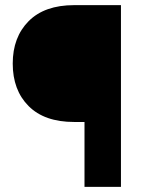

<svg xmlns="http://www.w3.org/2000/svg" viewBox="-20 -731 566 751"><path d="M310.5 0V-253.9H270Q153.8 -253.9 91.8 -316.2Q29.8 -378.4 29.8 -482.4Q29.8 -585.4 92 -648.2Q154.3 -710.9 270 -710.9H453.1V0Z"/></svg>

Font: Roboto Web
Style: Bold
Weight: 700
Designer: Google
Version: Version 1.200310; 2013